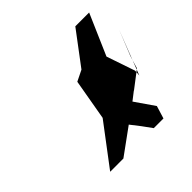

<svg xmlns="http://www.w3.org/2000/svg" viewBox="-150 -923 884 884"><g transform="rotate(-45 291.5 -481.5)"><path d="M91 -188H177L305 -281C330 -250 353 -219 375 -188H438L457 -250L392 -344L432 -375H433L501 -427V-437L454 -575L541 -775H451L330 -614L277 -588L242 -388ZM501 -427 510 -434 499 -406ZM515 -438 527 -478 510 -434ZM527 -478 534 -500 583 -622Z"/></g></svg>

Font: bitstorm
Style: extobl
Weight: 400
Version: Version 0.2